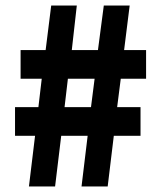

<svg xmlns="http://www.w3.org/2000/svg" viewBox="-20 -670 574 690"><path d="M84 0 106 -182H34V-285H118L130 -387H54V-490H144L164 -650H256L238 -490H332L353 -650H446L426 -490H505V-387H414L401 -285H485V-182H389L367 0H273L295 -182H200L178 0ZM212 -285H307L320 -387H224Z"/></svg>

Font: Source Sans 3 ExtraBold
Style: Regular
Weight: 800
Designer: Paul D. Hunt
Foundry: Adobe
Version: Version 3.052;hotconv 1.1.0;makeotfexe 2.6.0